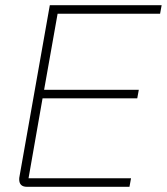

<svg xmlns="http://www.w3.org/2000/svg" viewBox="-20 -720 643 740"><path d="M54 -29Q54 -35 55 -39L172 -700H603L597 -667H202L150 -374H515L509 -341H144L90 -33H485L479 0H84Q54 0 54 -29Z"/></svg>

Font: Bai Jamjuree ExtraLight
Style: Italic
Weight: 275
Italic angle: -10°
Version: Version 1.000; ttfautohint (v1.6)